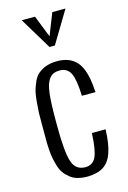

<svg xmlns="http://www.w3.org/2000/svg" viewBox="-129 -908 656 983"><g transform="rotate(-15 199.0 -417.0)"><path d="M220.2 -678.2H191.9L89.8 -847.2H160.2L206.1 -731L252 -847.2H321.8ZM51.8 -222.2V-276.9V-308.1Q51.8 -354 52.2 -367.7Q52.7 -382.3 56.2 -423.8Q59.1 -459 64.5 -480Q69.3 -498 81.1 -525.9Q92.8 -551.8 109.4 -565.4Q148.9 -598.1 210.9 -598.1Q275.9 -598.1 312 -558.6Q328.1 -541 338.4 -513.7Q355 -471.7 358.9 -398.9Q358.9 -398.4 359.4 -396.5Q359.9 -394.5 359.9 -394H287.1V-397.9Q284.2 -480.5 267.6 -514.2Q250.5 -548.8 210.9 -548.8Q182.6 -548.8 166.3 -535.9Q149.9 -522.9 139.6 -493.7Q134.3 -477.1 130.4 -446.3Q125 -398.4 125 -308.1V-276.9Q125 -140.6 142.1 -87.9Q158.7 -36.1 210.9 -36.1Q249.5 -36.1 266.6 -70.8Q283.2 -106 287.1 -191.9V-196.8H359.9V-192.9Q357.4 -118.2 340.8 -71.8Q326.2 -30.3 295.4 -9.3Q264.6 11.7 210.9 13.2Q149.9 13.2 118.7 -12.2Q105.5 -23.4 98.6 -30.5Q91.8 -37.6 84 -50Q76.2 -62.5 71.3 -78.1Q63 -106 60.1 -120.6Q55.7 -141.6 53.7 -170.4Q51.8 -199.7 51.8 -222.2Z"/></g></svg>

Font: VL Oswald
Style: Light
Weight: 300
Designer: vernon adams
Foundry: vernon adams
Version: Version ; ttfautohint (v0.92.18-e454-dirty) -l 8 -r 50 -G 20